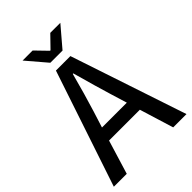

<svg xmlns="http://www.w3.org/2000/svg" viewBox="-238 -920 1022 1022"><g transform="rotate(-45 272.5 -409.0)"><path d="M154.3 -191.9 95.7 0H-1.5L217.8 -655.3H326.7L545.4 0H445.3L386.2 -191.9ZM335.4 -360.4Q311 -439.9 272.5 -579.1H268.6Q235.8 -455.6 206.1 -360.4L176.8 -267.6H363.8ZM317.9 -705.6H226.1L129.9 -818.4H205.6L270 -752H273.9L338.4 -818.4H414.1Z"/></g></svg>

Font: Varta SemiBold
Style: Regular
Weight: 600
Designer: Joana Correia, Viktoriya Grabowska, Eben Sorkin
Foundry: Sorkin Type
Version: Version 1.003; ttfautohint (v1.3) -l 8 -r 24 -G 200 -x 12 -H